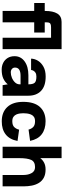

<svg xmlns="http://www.w3.org/2000/svg" viewBox="744 -1484 751 2279"><g transform="rotate(90 1119.5 -344.5)"><path d="M16 -500H110V-505Q110 -598 141 -649Q172 -700 240 -700H563V0H428V-575H306Q276 -575 263.5 -568Q251 -561 248 -547.5Q245 -534 245 -514V-500H366V-375H245V0H110V-375H16Z M806 11Q762 11 726 -7Q690 -25 668.5 -59.5Q647 -94 647 -142Q647 -216 708.5 -261Q770 -306 874 -306H981Q981 -359 963 -380Q945 -401 889 -401Q859 -401 842 -389.5Q825 -378 818 -363Q811 -348 811 -338H676Q677 -380 701 -419.5Q725 -459 772 -485Q819 -511 889 -511Q1002 -511 1059 -456Q1116 -401 1116 -306V0H991L981 -61Q952 -26 910.5 -7.5Q869 11 806 11ZM839 -97Q870 -97 902.5 -110Q935 -123 958 -147Q981 -171 981 -203V-213H879Q782 -213 782 -147Q782 -125 798 -111Q814 -97 839 -97Z M1419 10Q1312 10 1250.5 -55.5Q1189 -121 1189 -245Q1189 -377 1250.5 -443.5Q1312 -510 1419 -510Q1514 -510 1574 -464Q1634 -418 1652 -326L1518 -308Q1511 -339 1489 -362Q1467 -385 1419 -385Q1386 -385 1367 -371.5Q1348 -358 1339 -336Q1330 -314 1327 -290Q1324 -266 1324 -245Q1324 -228 1327 -205.5Q1330 -183 1339 -162.5Q1348 -142 1367 -128.5Q1386 -115 1419 -115Q1469 -115 1491 -140.5Q1513 -166 1519 -196L1653 -177Q1636 -84 1575.5 -36.5Q1515 11 1419 10Z M2057 -248Q2057 -305 2034 -345Q2011 -385 1964 -385Q1899 -385 1878 -339Q1857 -293 1857 -197V0H1722V-700H1857V-447Q1880 -477 1913 -493.5Q1946 -510 1992 -510Q2051 -510 2090 -488.5Q2129 -467 2151.5 -430Q2174 -393 2183 -346.5Q2192 -300 2192 -250V0H2057Z"/></g></svg>

Font: Haskoy ExtraBold
Style: Regular
Weight: 800
Designer: Ertekin Erdin
Foundry: Ertekin Erdin
Version: Version 2.000; ttfautohint (v1.8.4.7-5d5b)